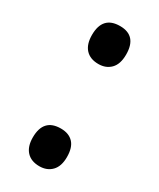

<svg xmlns="http://www.w3.org/2000/svg" viewBox="-150 -600 548 662"><g transform="rotate(30 124.0 -269.0)"><path d="M56 -473Q56 -548 125 -548Q192 -548 192 -473Q192 -435 173.5 -416Q155 -397 125 -397Q92 -397 74 -416.5Q56 -436 56 -473ZM56 -65Q56 -140 125 -140Q157 -140 174.5 -121.5Q192 -103 192 -65Q192 -28 173.5 -9Q155 10 125 10Q92 10 74 -9.5Q56 -29 56 -65Z"/></g></svg>

Font: Noto Sans Thai Looped ExtraCondensed SemiBold
Style: Regular
Weight: 600
Width: 2
Designer: Sasikarn Vongin, Ben Mitchell
Foundry: The Fontpad Ltd
Version: Version 1.001; ttfautohint (v1.8.4.7-5d5b)